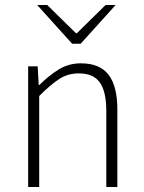

<svg xmlns="http://www.w3.org/2000/svg" viewBox="-20 -744 572 764"><path d="M92 0V-480H130L134 -406H137Q174 -443 213.5 -467.5Q253 -492 302 -492Q377 -492 412 -446.5Q447 -401 447 -308V0H403V-302Q403 -379 377.5 -415.5Q352 -452 293 -452Q250 -452 215.5 -429.5Q181 -407 136 -362V0ZM267 -570 128 -724H168L282 -612H286L400 -724H440L301 -570Z"/></svg>

Font: Source Sans 3 ExtraLight Light
Style: Regular
Weight: 300
Version: Version 3.052;hotconv 1.1.0;makeotfexe 2.6.0